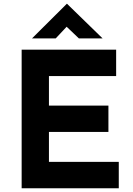

<svg xmlns="http://www.w3.org/2000/svg" viewBox="-20 -1000 706 1020"><path d="M95 -736H597V-596H240V-439H556V-299H240V-140H611V0H95ZM399 -796 334 -858 276 -796H150L335 -980H336L525 -796Z"/></svg>

Font: Reem Kufi
Style: Bold
Weight: 700
Designer: Khaled Hosny
Version: Version 1.001